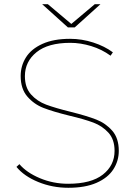

<svg xmlns="http://www.w3.org/2000/svg" viewBox="-20 -887 641 910"><path d="M304 3Q228 3 161 -24.5Q94 -52 58 -96L72 -109Q106 -69 169 -42.5Q232 -16 303 -16Q412 -16 467.5 -59.5Q523 -103 523 -172Q523 -226 494 -258Q465 -290 422.5 -306Q380 -322 308 -339Q231 -358 186 -375.5Q141 -393 109.5 -429.5Q78 -466 78 -527Q78 -575 103 -615Q128 -655 181 -679Q234 -703 312 -703Q368 -703 422 -685.5Q476 -668 515 -639L504 -623Q463 -653 412.5 -668.5Q362 -684 313 -684Q208 -684 153 -639.5Q98 -595 98 -526Q98 -472 127 -439.5Q156 -407 199 -391Q242 -375 315 -357Q391 -338 436 -320.5Q481 -303 512 -267.5Q543 -232 543 -172Q543 -124 517 -84Q491 -44 437.5 -20.5Q384 3 304 3ZM180 -867H207L321 -771H315L429 -867H456L334 -757H302Z"/></svg>

Font: Montserrat
Style: Regular
Weight: 400
Designer: Julieta Ulanovsky
Foundry: Julieta Ulanovsky
Version: Version 8.000